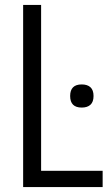

<svg xmlns="http://www.w3.org/2000/svg" viewBox="-20 -760 456 780"><path d="M74 -740H147V-66H397V0H74ZM312 -323Q265 -323 265 -370Q265 -417 312 -417Q335 -417 347.5 -405.5Q360 -394 360 -370Q360 -346 347.5 -334.5Q335 -323 312 -323Z"/></svg>

Font: Encode Sans Compressed
Style: Regular
Weight: 400
Designer: Pablo Impallari, Andres Torresi
Foundry: Pablo Impallari, Andres Torresi
Version: Version 1.000; ttfautohint (v1.00) -l 8 -r 50 -G 200 -x 14 -